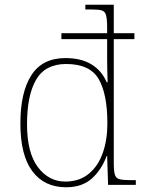

<svg xmlns="http://www.w3.org/2000/svg" viewBox="-20 -780 610 810"><path d="M259 10Q167 10 116.5 -57.5Q66 -125 66 -259Q66 -391 112.5 -463Q159 -535 256 -535Q323 -535 366.5 -508Q410 -481 430 -433H434Q433 -461 432.5 -487.5Q432 -514 432 -535V-615H239V-640H432V-662Q432 -699 427.5 -715.5Q423 -732 409.5 -736Q396 -740 367 -740H340V-760H460V-640H547V-615H460V-94Q460 -59 464.5 -43.5Q469 -28 484 -24Q499 -20 532 -20H553V0H436L432 -122H430Q408 -63 367 -26.5Q326 10 259 10ZM258 -14Q317 -15 356 -48Q395 -81 414 -136Q433 -191 433 -259Q433 -384 396 -447Q359 -510 259 -510Q171 -510 132.5 -444Q94 -378 94 -256Q94 -135 140.5 -74Q187 -13 258 -14Z"/></svg>

Font: Noto Serif Myanmar Thin
Style: Regular
Weight: 100
Designer: Ben Mitchell and the Monotype Design Team
Foundry: Monotype Imaging Inc.
Version: Version 2.106; ttfautohint (v1.8.4.7-5d5b)